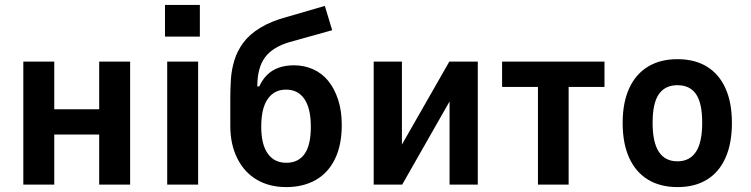

<svg xmlns="http://www.w3.org/2000/svg" viewBox="-20 -752 3057 782"><path d="M75 0V-501H201V-307H384V-501H510V0H384V-204H201V0Z M652 -603V-732H794V-603ZM661 0V-501H787V0Z M1146 10Q1077 10 1026 -20Q975 -50 946.5 -107Q918 -164 918 -239V-355Q918 -391 920.5 -429.5Q923 -468 934.5 -506Q946 -544 970.5 -577.5Q995 -611 1039.5 -638.5Q1084 -666 1152 -684L1303 -728L1333 -629L1161 -581Q1091 -561 1059.5 -518.5Q1028 -476 1028 -401V-400H1036Q1048 -427 1067.5 -446.5Q1087 -466 1114.5 -476Q1142 -486 1177 -486Q1219 -486 1255 -470Q1291 -454 1316.5 -423Q1342 -392 1357 -346.5Q1372 -301 1372 -243Q1372 -162 1344.5 -105Q1317 -48 1266 -19Q1215 10 1146 10ZM1146 -89Q1195 -89 1220.5 -125Q1246 -161 1246 -236Q1246 -310 1220 -348.5Q1194 -387 1145 -387Q1097 -387 1070.5 -349Q1044 -311 1044 -236Q1044 -164 1070.5 -126.5Q1097 -89 1146 -89Z M1502 0V-501H1617V-137H1602L1810 -501H1926V0H1811V-365H1826L1618 0Z M2171 0V-398H2025V-501H2442V-398H2296V0Z M2740 10Q2669 10 2619 -20.5Q2569 -51 2542.5 -109.5Q2516 -168 2516 -251Q2516 -334 2542.5 -392Q2569 -450 2619 -480.5Q2669 -511 2739 -511Q2810 -511 2859.5 -480.5Q2909 -450 2935 -392Q2961 -334 2961 -251Q2961 -168 2935 -109.5Q2909 -51 2859.5 -20.5Q2810 10 2740 10ZM2739 -95Q2789 -95 2814.5 -133.5Q2840 -172 2840 -252Q2840 -332 2815 -368.5Q2790 -405 2739 -405Q2689 -405 2663.5 -368.5Q2638 -332 2638 -252Q2638 -172 2663.5 -133.5Q2689 -95 2739 -95Z"/></svg>

Font: Nunito Sans 7pt Condensed
Style: Bold
Weight: 700
Width: 3
Designer: Vernon Adams
Foundry: Vernon Adams
Version: Version 3.101;gftools[0.9.27]